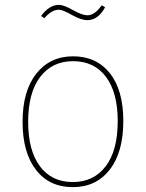

<svg xmlns="http://www.w3.org/2000/svg" viewBox="-20 -761 600 791"><path d="M340 -678Q314 -678 276 -699.5Q238 -721 223 -721Q192 -721 163 -686L149 -695Q183 -741 223 -741Q242 -741 280.5 -719.5Q319 -698 340 -698Q370 -698 399 -739L413 -731Q384 -678 340 -678ZM281 -529Q377 -529 432.5 -459.5Q488 -390 488 -262Q488 -134 432 -62Q376 10 280 10Q183 10 128 -61.5Q73 -133 73 -259Q73 -386 129.5 -457.5Q186 -529 281 -529ZM281 -509Q195 -509 145.5 -444Q96 -379 96 -259Q96 -141 144.5 -76Q193 -11 280 -11Q366 -11 415.5 -76Q465 -141 465 -262Q465 -380 416.5 -444.5Q368 -509 281 -509Z"/></svg>

Font: FiraGO Thin
Style: Regular
Weight: 100
Designer: bBox Type
Foundry: bBox Type GmbH
Version: Version 1.001;PS 001.001;hotconv 1.0.88;makeotf.lib2.5.64775